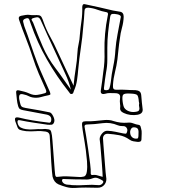

<svg xmlns="http://www.w3.org/2000/svg" viewBox="-20 -844 880 950"><path d="M344 -420Q348 -464 354.5 -503.5Q361 -543 363 -582Q364 -605 369 -626.5Q374 -648 375 -670Q378 -705 383 -739.5Q388 -774 387 -809Q387 -816 390 -820.5Q393 -825 401 -823Q436 -816 470.5 -808Q505 -800 539 -792Q548 -790 556.5 -789Q565 -788 574 -786Q592 -783 592 -761Q591 -733 583.5 -706.5Q576 -680 573 -652Q569 -627 566.5 -601.5Q564 -576 561 -550Q557 -519 549 -487.5Q541 -456 539 -424Q538 -411 541.5 -405Q545 -399 561 -400Q584 -401 606 -399.5Q628 -398 650 -398Q663 -397 670.5 -391.5Q678 -386 679 -371Q680 -354 682 -336.5Q684 -319 686 -302Q687 -287 673 -280Q662 -275 643.5 -274.5Q625 -274 608 -279Q591 -284 581 -292Q573 -300 574.5 -310Q576 -320 574 -329Q572 -343 574 -358Q576 -372 569.5 -377.5Q563 -383 549 -383Q536 -383 524 -383.5Q512 -384 500 -380Q475 -374 479 -398Q483 -421 485.5 -443.5Q488 -466 491 -488Q499 -538 497 -588Q496 -633 500 -677.5Q504 -722 513 -766Q515 -772 514 -777.5Q513 -783 505 -784Q483 -788 461.5 -796Q440 -804 417 -806Q398 -807 398 -789Q397 -770 395.5 -751Q394 -732 392 -713Q388 -660 380 -607Q372 -554 367 -500Q365 -474 361 -447Q357 -420 346 -395Q344 -390 342.5 -385Q341 -380 335 -379Q329 -378 326.5 -381.5Q324 -385 321 -389Q260 -466 212 -550Q164 -634 132 -727Q129 -736 125 -747Q121 -758 106 -752Q92 -747 94.5 -736.5Q97 -726 100 -715Q117 -670 132 -625Q147 -580 164 -535Q178 -498 194.5 -462Q211 -426 227 -389Q229 -383 229.5 -379Q230 -375 221 -373Q201 -369 181.5 -363.5Q162 -358 140 -362Q130 -364 120.5 -369Q111 -374 100 -376Q84 -381 78.5 -376Q73 -371 75 -354Q79 -334 82 -325Q85 -316 94 -313Q103 -310 123 -307Q149 -303 175 -298Q201 -293 226 -288Q235 -286 243.5 -268.5Q252 -251 248 -240Q244 -228 235 -227Q226 -226 215 -227Q181 -232 147 -237Q113 -242 79 -249Q64 -253 67 -236Q71 -219 82.5 -213Q94 -207 108 -205Q128 -202 148 -204Q168 -206 188 -205Q192 -205 195.5 -205.5Q199 -206 203 -206Q224 -205 229 -200Q234 -195 237 -174Q238 -169 239.5 -149.5Q241 -130 243 -103.5Q245 -77 247 -50.5Q249 -24 250.5 -4Q252 16 253 21Q255 34 265 31Q293 27 320.5 29Q348 31 376 32Q380 32 384 31.5Q388 31 392 30Q406 29 409.5 6.5Q413 -16 410.5 -46Q408 -76 404.5 -102.5Q401 -129 399 -139Q396 -159 392 -181.5Q388 -204 386 -225Q385 -235 388.5 -239.5Q392 -244 405 -244Q428 -243 451.5 -245.5Q475 -248 497 -250Q508 -251 519.5 -250Q531 -249 542 -245Q576 -234 611 -237Q626 -239 639.5 -233.5Q653 -228 667 -226Q673 -225 675 -219.5Q677 -214 678 -209Q682 -196 681 -183Q680 -170 680 -156Q680 -146 673.5 -143.5Q667 -141 660 -142Q650 -143 639.5 -145Q629 -147 621 -153Q597 -170 570 -175Q543 -180 515 -182Q502 -183 495 -175Q488 -167 490 -153Q490 -149 491.5 -130.5Q493 -112 495 -86.5Q497 -61 499 -35.5Q501 -10 502.5 8Q504 26 505 30Q510 53 497 69.5Q484 86 460 85Q432 84 404.5 84Q377 84 349 86Q328 87 308 81.5Q288 76 269 68Q247 58 240 30Q239 24 237 4Q235 -16 233.5 -43.5Q232 -71 230.5 -98.5Q229 -126 227.5 -146Q226 -166 226 -172Q225 -190 206 -193Q181 -197 157 -195Q133 -193 109 -195Q87 -198 78.5 -201.5Q70 -205 66.5 -214.5Q63 -224 56 -243Q52 -257 56.5 -261Q61 -265 75 -262Q107 -254 140 -248.5Q173 -243 207 -239Q214 -238 222.5 -237Q231 -236 233 -246Q238 -271 211 -277Q182 -282 152.5 -288Q123 -294 94 -299Q84 -301 78.5 -304.5Q73 -308 70 -318Q65 -335 63.5 -351.5Q62 -368 60 -385Q58 -400 73 -397Q87 -394 100 -390.5Q113 -387 126 -381Q146 -372 164.5 -374.5Q183 -377 202 -383Q209 -385 209 -390Q209 -395 207 -400Q189 -439 172 -479Q155 -519 142 -560Q127 -607 108.5 -653.5Q90 -700 74 -747Q69 -763 85 -766Q96 -768 107 -770Q118 -772 129 -770Q134 -769 138 -769Q142 -769 146 -769Q164 -770 172.5 -768.5Q181 -767 185.5 -759.5Q190 -752 196 -734Q209 -697 228 -663Q247 -629 263 -593Q283 -551 302.5 -508.5Q322 -466 344 -420ZM577 -756Q580 -764 573 -768.5Q566 -773 555 -774Q545 -776 536 -775Q527 -774 525 -760Q519 -722 515 -684Q511 -646 511 -608Q511 -578 511 -547.5Q511 -517 505 -487Q502 -469 499.5 -450.5Q497 -432 495 -414Q494 -409 494.5 -403.5Q495 -398 502 -398Q508 -397 514 -399Q520 -401 522 -409Q524 -416 525.5 -423Q527 -430 528 -437Q532 -477 540.5 -517Q549 -557 551 -597Q554 -635 561.5 -674Q569 -713 577 -756ZM331 -400Q321 -441 303 -479Q285 -517 268 -555Q255 -584 241 -613.5Q227 -643 214 -672Q205 -691 197 -710Q189 -729 180 -747Q173 -760 162.5 -758.5Q152 -757 143 -754Q133 -750 137.5 -743.5Q142 -737 144 -732Q166 -673 191 -615Q216 -557 255 -506Q275 -480 293.5 -453Q312 -426 331 -400ZM626 -381Q597 -383 590 -376Q583 -369 587 -340Q587 -336 588.5 -330.5Q590 -325 591 -320Q595 -304 613 -295.5Q631 -287 653 -291Q666 -293 668.5 -299.5Q671 -306 669 -314Q667 -322 668 -328Q669 -331 668.5 -334Q668 -337 667 -341Q665 -367 659 -373.5Q653 -380 626 -381ZM488 31Q488 27 487 8.5Q486 -10 484 -35Q482 -60 480 -84.5Q478 -109 476.5 -127Q475 -145 474 -148Q470 -164 483 -181Q496 -198 512 -197Q532 -196 551 -192Q570 -188 589 -184Q595 -183 600.5 -182.5Q606 -182 608 -190Q613 -202 606.5 -211.5Q600 -221 587 -220Q572 -220 563 -224Q526 -240 487 -234.5Q448 -229 410 -228Q395 -228 399 -213Q401 -203 406 -172Q411 -141 416.5 -103.5Q422 -66 426 -33.5Q430 -1 429 13Q428 17 431 20Q434 23 438 22Q451 20 463 24Q475 28 488 31ZM665 -173Q667 -196 663 -204.5Q659 -213 645 -214Q635 -215 630 -208.5Q625 -202 624 -194Q623 -178 630.5 -168.5Q638 -159 651 -158Q661 -157 663 -161.5Q665 -166 665 -173ZM336 72Q370 74 402.5 71.5Q435 69 467 72Q478 73 486 65Q496 55 487 49Q476 42 464 37.5Q452 33 439 38Q429 42 419.5 43.5Q410 45 399 44Q375 44 351 43.5Q327 43 303 42Q299 42 294 41.5Q289 41 287 47Q286 52 289.5 57Q293 62 298 65Q307 70 317 70Q327 70 336 72Z"/></svg>

Font: Rock 3D
Style: Regular
Weight: 400
Version: Version 1.000